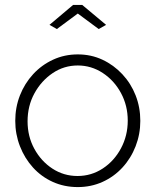

<svg xmlns="http://www.w3.org/2000/svg" viewBox="-20 -750 632 780"><path d="M296 10Q241 10 194.5 -11Q148 -32 114 -69.5Q80 -107 61 -156Q42 -205 42 -259Q42 -314 61 -362.5Q80 -411 114.5 -448.5Q149 -486 195.5 -507.5Q242 -529 296 -529Q350 -529 396 -507.5Q442 -486 477 -448.5Q512 -411 531 -362.5Q550 -314 550 -259Q550 -205 531 -156Q512 -107 477.5 -69.5Q443 -32 396.5 -11Q350 10 296 10ZM92 -257Q92 -196 119.5 -145.5Q147 -95 193 -65Q239 -35 295 -35Q351 -35 397.5 -65.5Q444 -96 471.5 -147.5Q499 -199 499 -260Q499 -321 471.5 -372Q444 -423 397.5 -453.5Q351 -484 296 -484Q240 -484 194 -453Q148 -422 120 -371Q92 -320 92 -257ZM181 -649 277 -730H314L411 -649L381 -632L296 -695L211 -632Z"/></svg>

Font: Raleway Thin Light
Style: Regular
Weight: 300
Version: Version 4.026